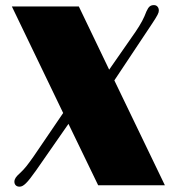

<svg xmlns="http://www.w3.org/2000/svg" viewBox="-20 -716 684 742"><path d="M35.6 -13.7Q35.6 -21.5 40.5 -29.1Q45.4 -36.6 57.1 -46.9Q64.5 -53.7 70.1 -59.8Q75.7 -65.9 81.5 -73Q87.4 -80.1 94.2 -89.6Q101.1 -99.1 110.8 -112.8L224.1 -279.3L25.9 -690.9H284.7L401.9 -446.8L503.9 -593.3Q520 -617.2 529.3 -634.8Q538.6 -652.3 545.9 -671.9Q552.2 -686 558.6 -691.2Q564.9 -696.3 574.7 -696.3Q583.5 -696.3 588.6 -690.4Q593.8 -684.6 593.8 -675.3Q593.8 -671.9 592.8 -668.2Q591.8 -664.6 588.9 -658.9Q585.9 -653.3 581.1 -645.3Q576.2 -637.2 568.4 -625.5L421.9 -405.3L617.2 0H359.4L244.6 -237.3L119.6 -57.6Q106.4 -39.1 96.9 -26.9Q87.4 -14.6 80.1 -7.6Q72.8 -0.5 67.1 2.4Q61.5 5.4 55.7 5.4Q45.9 5.4 40.8 0Q35.6 -5.4 35.6 -13.7Z"/></svg>

Font: Limelight
Style: Regular
Weight: 400
Designer: Nicole Fally with help from Eben Sorkin
Foundry: Nicole Fally with help from Eben Sorkin
Version: Version 1.002